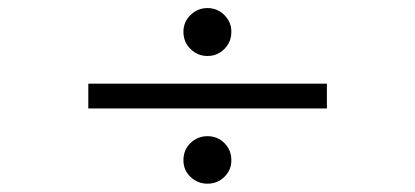

<svg xmlns="http://www.w3.org/2000/svg" viewBox="-20 -521 1003 464"><path d="M539.1 -444.3Q539.1 -419.4 522.2 -402.6Q505.4 -385.7 481.4 -385.7Q457.5 -385.7 440.4 -402.6Q423.3 -419.4 423.3 -444.3Q423.3 -467.8 440.4 -484.6Q457.5 -501.5 481.4 -501.5Q505.4 -501.5 522.2 -484.6Q539.1 -467.8 539.1 -444.3ZM193.4 -258.8V-318.8H770V-258.8ZM539.1 -133.8Q539.1 -109.9 522.2 -93.5Q505.4 -77.1 481.4 -77.1Q457.5 -77.1 440.4 -93.5Q423.3 -109.9 423.3 -133.8Q423.3 -158.7 440.4 -175.3Q457.5 -191.9 481.4 -191.9Q505.4 -191.9 522.2 -175.3Q539.1 -158.7 539.1 -133.8Z"/></svg>

Font: Awami Nastaliq
Style: Regular
Weight: 400
Designer: Peter Martin, SIL International
Foundry: SIL International
Version: Version 3.100